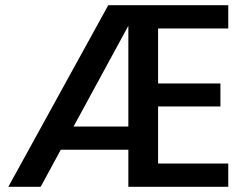

<svg xmlns="http://www.w3.org/2000/svg" viewBox="-20 -716 961 736"><path d="M586 -607H855V-696H395L12 0H136L213 -142H472V0H855V-89H586V-308H825V-396H586ZM262 -231 472 -617V-231Z"/></svg>

Font: Malmofest Medium
Style: Regular
Weight: 500
Designer: Jonny Pinhorn (Poppins), Kolossal
Version: Version 1.004;Glyphs 3.1.2 (3151)